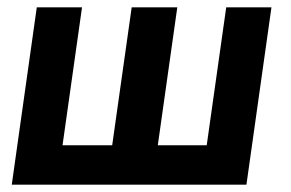

<svg xmlns="http://www.w3.org/2000/svg" viewBox="-20 -502 790 522"><path d="M285 -107H150L203 -482H80L12 0H650L718 -482H595L542 -107H409L462 -482H338Z"/></svg>

Font: Cantarell
Style: BoldOblique
Weight: 700
Italic angle: -8°
Designer: Dave Crossland
Version: Version 0.024